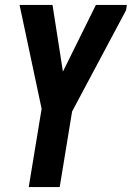

<svg xmlns="http://www.w3.org/2000/svg" viewBox="-20 -540 540 775"><path d="M96 215 148 -101 59 -520H192L234 -251L367 -520H492L489 -499L271 -90L221 215Z"/></svg>

Font: Iosevka SS04 Extrabold
Style: Italic
Weight: 800
Italic angle: -9°
Monospace: yes
Designer: Belleve Invis
Foundry: Belleve Invis
Version: Version 19.0.0; ttfautohint (v1.8.4)